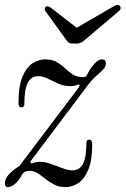

<svg xmlns="http://www.w3.org/2000/svg" viewBox="-33 -760 516 789"><path d="M0 9Q-13 9 -13 -6Q-13 -25 3.5 -43.5Q20 -62 46 -77L291 -401Q296 -409 293.5 -411.5Q291 -414 284 -411Q272 -406 256 -406Q230 -406 206.5 -416.5Q183 -427 163 -437Q143 -447 124 -447Q95 -447 81 -419.5Q67 -392 67 -332Q67 -319 55 -319Q43 -319 43 -337Q43 -406 59.5 -445Q76 -484 101 -500Q126 -516 152 -516Q181 -516 200 -505Q219 -494 234 -479.5Q249 -465 266 -454Q283 -443 310 -443Q322 -443 326 -455Q337 -478 354 -497Q371 -516 386 -516Q402 -516 402 -500Q402 -486 391.5 -475Q381 -464 362.5 -448Q344 -432 321 -401L94 -99Q90 -94 93 -90.5Q96 -87 103 -90Q115 -95 130 -95Q152 -95 176 -86.5Q200 -78 223.5 -69Q247 -60 265 -60Q294 -60 308 -86.5Q322 -113 322 -173Q322 -186 334 -186Q346 -186 346 -168Q346 -101 329.5 -62Q313 -23 288 -7Q263 9 237 9Q210 9 190 -1.5Q170 -12 153.5 -25Q137 -38 122 -48Q107 -58 89 -58Q66 -58 57 -42Q47 -21 30.5 -6Q14 9 0 9ZM264 -581Q250 -581 242 -592L154 -714Q148 -723 153 -730Q160 -739 175 -729L282 -646L436 -735Q452 -745 460 -735Q468 -725 455 -714L311 -592Q297 -581 283 -581Z"/></svg>

Font: Instrument Serif
Style: Italic
Weight: 400
Italic angle: -13°
Designer: Rodrigo Fuenzalida
Foundry: fragTYPE
Version: Version 1.000; ttfautohint (v1.8.4.7-5d5b);gftools[0.9.27]